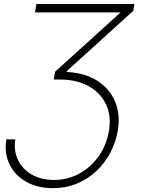

<svg xmlns="http://www.w3.org/2000/svg" viewBox="-20 -748 720 983"><path d="M12.2 -34.2H58.1Q49.8 26.4 73.2 73.2Q96.7 120.1 144.5 146.7Q192.4 173.3 255.9 173.3Q326.7 173.3 386.2 140.6Q445.8 107.9 485.8 51Q525.9 -5.9 538.1 -79.1Q550.3 -154.3 523.4 -212.4Q496.6 -270.5 438 -304.4Q379.4 -338.4 296.4 -340.8H254.9L262.2 -380.9L605 -691.4L603 -684.6H159.2L166.5 -727.5H668L662.6 -692.9L321.3 -383.3V-379.4Q413.1 -375.5 476.8 -335.4Q540.5 -295.4 568.8 -229Q597.2 -162.6 583 -79.1Q572.8 -19 544.7 34.2Q516.6 87.4 473.1 128.2Q429.7 168.9 373.5 192.1Q317.4 215.3 251 215.3Q173.8 215.3 116 183.6Q58.1 151.9 29.8 95.5Q1.5 39.1 12.2 -34.2Z"/></svg>

Font: Inter 18pt ExtraLight
Style: Italic
Weight: 250
Italic angle: -9.3988°
Designer: Rasmus Andersson
Foundry: rsms
Version: Version 4.001;git-66647c0bb